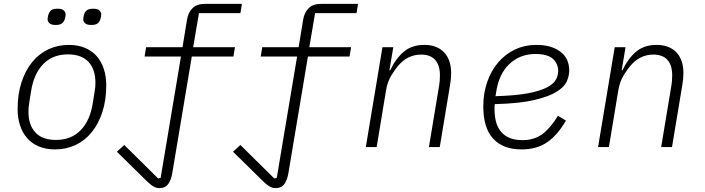

<svg xmlns="http://www.w3.org/2000/svg" viewBox="-20 -760 3640 992"><path d="M265 12Q217 12 180.5 -3.5Q144 -19 120 -46.5Q96 -74 83.5 -112.5Q71 -151 71 -196Q71 -273 91 -334.5Q111 -396 146 -439Q181 -482 229.5 -505Q278 -528 335 -528Q383 -528 419.5 -512.5Q456 -497 480 -469.5Q504 -442 516.5 -403.5Q529 -365 529 -320Q529 -243 509 -181.5Q489 -120 454 -77Q419 -34 370.5 -11Q322 12 265 12ZM269 -37Q348 -37 396.5 -87Q445 -137 459 -225L468 -281Q471 -298 472 -309Q473 -320 473 -333Q473 -402 437 -440.5Q401 -479 331 -479Q252 -479 203.5 -429Q155 -379 141 -291L132 -235Q129 -218 128 -207Q127 -196 127 -183Q127 -114 163 -75.5Q199 -37 269 -37ZM268 -631Q245 -631 235.5 -640Q226 -649 226 -660Q226 -669 229 -680Q233 -697 243.5 -706Q254 -715 277 -715Q300 -715 309.5 -706Q319 -697 319 -686Q319 -676 316 -666Q312 -649 301.5 -640Q291 -631 268 -631ZM452 -631Q429 -631 419.5 -640Q410 -649 410 -660Q410 -669 413 -680Q417 -697 427.5 -706Q438 -715 461 -715Q484 -715 493.5 -706Q503 -697 503 -686Q503 -676 500 -666Q496 -649 485.5 -640Q475 -631 452 -631Z M803 212Q792 212 782 208Q772 204 760.5 195Q749 186 734.5 172Q720 158 699 137L584 24L622 -11L797 162L810 159L915 -468H727L735 -516H923L946 -657Q952 -695 974.5 -717.5Q997 -740 1039 -740H1230L1222 -692H1008L978 -516H1194L1186 -468H971L870 135Q865 167 850 189.5Q835 212 803 212Z M1403 212Q1392 212 1382 208Q1372 204 1360.5 195Q1349 186 1334.5 172Q1320 158 1299 137L1184 24L1222 -11L1397 162L1410 159L1515 -468H1327L1335 -516H1523L1546 -657Q1552 -695 1574.5 -717.5Q1597 -740 1639 -740H1830L1822 -692H1608L1578 -516H1794L1786 -468H1571L1470 135Q1465 167 1450 189.5Q1435 212 1403 212Z M1870 0 1956 -516H2012L1992 -397H1996Q2025 -458 2066.5 -493Q2108 -528 2172 -528Q2238 -528 2274.5 -489.5Q2311 -451 2311 -382Q2311 -368 2309.5 -351.5Q2308 -335 2305 -319L2252 0H2196L2248 -313Q2251 -330 2252 -345Q2253 -360 2253 -371Q2253 -423 2228.5 -450.5Q2204 -478 2155 -478Q2086 -478 2036 -419Q2021 -401 2002 -370.5Q1983 -340 1975 -296L1926 0Z M2675 12Q2579 12 2528 -43.5Q2477 -99 2477 -210Q2477 -278 2497 -336Q2517 -394 2553.5 -437Q2590 -480 2640.5 -504Q2691 -528 2752 -528Q2828 -528 2874.5 -493.5Q2921 -459 2921 -395Q2921 -369 2908.5 -340Q2896 -311 2856 -286Q2816 -261 2739.5 -243Q2663 -225 2536 -222Q2535 -214 2535 -207Q2535 -200 2535 -198Q2535 -165 2541.5 -136Q2548 -107 2564.5 -84.5Q2581 -62 2609 -49Q2637 -36 2680 -36Q2740 -36 2782 -67Q2824 -98 2863 -162L2904 -137Q2861 -62 2807 -25Q2753 12 2675 12ZM2746 -481Q2667 -481 2612 -429.5Q2557 -378 2543 -281L2540 -263Q2644 -266 2707.5 -278Q2771 -290 2806 -308.5Q2841 -327 2852.5 -349Q2864 -371 2864 -393Q2864 -430 2837 -455.5Q2810 -481 2746 -481Z M3070 0 3156 -516H3212L3192 -397H3196Q3225 -458 3266.5 -493Q3308 -528 3372 -528Q3438 -528 3474.5 -489.5Q3511 -451 3511 -382Q3511 -368 3509.5 -351.5Q3508 -335 3505 -319L3452 0H3396L3448 -313Q3451 -330 3452 -345Q3453 -360 3453 -371Q3453 -423 3428.5 -450.5Q3404 -478 3355 -478Q3286 -478 3236 -419Q3221 -401 3202 -370.5Q3183 -340 3175 -296L3126 0Z"/></svg>

Font: IBM Plex Mono Light
Style: Italic
Weight: 300
Italic angle: -9°
Monospace: yes
Designer: Mike Abbink, Paul van der Laan, Pieter van Rosmalen
Foundry: Bold Monday
Version: Version 2.3